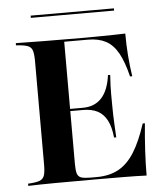

<svg xmlns="http://www.w3.org/2000/svg" viewBox="-50 -720 669 765"><g transform="rotate(-5 284.5 -337.5)"><path d="M32.3 0V-8.9Q62.9 -10.5 77.8 -15.7Q92.7 -21 97.6 -35.5Q102.4 -50 102.4 -78.2V-492.7Q102.4 -521.8 97.6 -535.9Q92.7 -550 77.8 -555.2Q62.9 -560.5 32.3 -562.1V-571Q75 -570.2 144 -569.4Q212.9 -568.5 304 -568.5Q335.5 -568.5 365.3 -569Q395.2 -569.4 421.8 -569.8Q448.4 -570.2 470.2 -571Q470.2 -526.6 473.4 -483.9Q476.6 -441.1 483.1 -399.2H474.2Q459.7 -458.9 439.9 -494Q420.2 -529 391.1 -544.4Q362.1 -559.7 320.2 -559.7H225V-69.4Q225 -45.2 229 -32.3Q233.1 -19.4 245.6 -15.3Q258.1 -11.3 282.3 -11.3H307.3Q357.3 -11.3 394 -31Q430.6 -50.8 458.1 -94.4Q485.5 -137.9 508.1 -208.1H516.9Q511.3 -150 508.5 -98.8Q505.6 -47.6 505.6 0Q468.5 -1.6 417.3 -2Q366.1 -2.4 296.8 -2.4Q208.1 -2.4 141.1 -2Q74.2 -1.6 32.3 0ZM199.2 -282.3V-291.1H354.8V-282.3ZM389.5 -162.1Q385.5 -204.8 371.4 -231.5Q357.3 -258.1 333.9 -270.2Q310.5 -282.3 275.8 -282.3V-291.1Q323.4 -291.1 351.2 -321.4Q379 -351.6 387.1 -412.1H396Q392.7 -362.1 393.1 -335.9Q393.5 -309.7 393.5 -287.1Q393.5 -270.2 394 -253.2Q394.4 -236.3 395.6 -214.9Q396.8 -193.5 398.4 -162.1ZM100.8 -666.1V-675H433.9V-666.1Z"/></g></svg>

Font: Playfair 144pt
Style: Bold
Weight: 700
Version: Version 2.001;gftools[0.9.30]